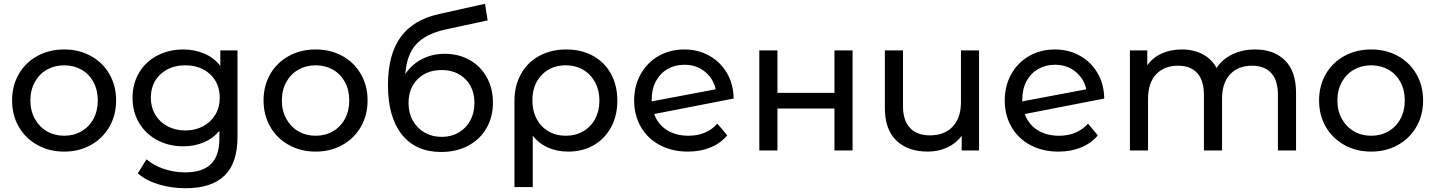

<svg xmlns="http://www.w3.org/2000/svg" viewBox="-20 -797 7604 1017"><path d="M178 -29C220 -5.7 267.3 6 320 6C372.7 6 419.8 -5.7 461.5 -29C503.2 -52.3 535.8 -84.5 559.5 -125.5C583.2 -166.5 595 -213 595 -265C595 -317 583.2 -363.5 559.5 -404.5C535.8 -445.5 503.2 -477.5 461.5 -500.5C419.8 -523.5 372.7 -535 320 -535C267.3 -535 220 -523.5 178 -500.5C136 -477.5 103.2 -445.5 79.5 -404.5C55.8 -363.5 44 -317 44 -265C44 -213 55.8 -166.5 79.5 -125.5C103.2 -84.5 136 -52.3 178 -29ZM411.5 -101.5C384.5 -85.8 354 -78 320 -78C286 -78 255.5 -85.8 228.5 -101.5C201.5 -117.2 180.2 -139.2 164.5 -167.5C148.8 -195.8 141 -228.3 141 -265C141 -301.7 148.8 -334.2 164.5 -362.5C180.2 -390.8 201.5 -412.7 228.5 -428C255.5 -443.3 286 -451 320 -451C354 -451 384.5 -443.3 411.5 -428C438.5 -412.7 459.7 -390.8 475 -362.5C490.3 -334.2 498 -301.7 498 -265C498 -228.3 490.3 -195.8 475 -167.5C459.7 -139.2 438.5 -117.2 411.5 -101.5Z M1238 -530H1147V-448C1125 -476.7 1096.8 -498.3 1062.5 -513C1028.2 -527.7 991 -535 951 -535C900.3 -535 854.5 -524.3 813.5 -503C772.5 -481.7 740.3 -451.5 717 -412.5C693.7 -373.5 682 -329 682 -279C682 -229 693.7 -184.5 717 -145.5C740.3 -106.5 772.5 -76.2 813.5 -54.5C854.5 -32.8 900.3 -22 951 -22C989.7 -22 1025.5 -28.8 1058.5 -42.5C1091.5 -56.2 1119.3 -76.7 1142 -104V-62C1142 -2 1127.2 42.7 1097.5 72C1067.8 101.3 1022 116 960 116C921.3 116 883.8 109.8 847.5 97.5C811.2 85.2 780.7 68.3 756 47L710 121C738 146.3 774.7 165.8 820 179.5C865.3 193.2 913 200 963 200C1054.3 200 1123 177.8 1169 133.5C1215 89.2 1238 20.7 1238 -72ZM1055.5 -128C1027.8 -113.3 996.7 -106 962 -106C926.7 -106 895.2 -113.3 867.5 -128C839.8 -142.7 818.2 -163.2 802.5 -189.5C786.8 -215.8 779 -245.7 779 -279C779 -330.3 796 -371.8 830 -403.5C864 -435.2 908 -451 962 -451C1015.3 -451 1059 -435.2 1093 -403.5C1127 -371.8 1144 -330.3 1144 -279C1144 -245.7 1136.2 -215.8 1120.5 -189.5C1104.8 -163.2 1083.2 -142.7 1055.5 -128Z M1510 -29C1552 -5.7 1599.3 6 1652 6C1704.7 6 1751.8 -5.7 1793.5 -29C1835.2 -52.3 1867.8 -84.5 1891.5 -125.5C1915.2 -166.5 1927 -213 1927 -265C1927 -317 1915.2 -363.5 1891.5 -404.5C1867.8 -445.5 1835.2 -477.5 1793.5 -500.5C1751.8 -523.5 1704.7 -535 1652 -535C1599.3 -535 1552 -523.5 1510 -500.5C1468 -477.5 1435.2 -445.5 1411.5 -404.5C1387.8 -363.5 1376 -317 1376 -265C1376 -213 1387.8 -166.5 1411.5 -125.5C1435.2 -84.5 1468 -52.3 1510 -29ZM1743.5 -101.5C1716.5 -85.8 1686 -78 1652 -78C1618 -78 1587.5 -85.8 1560.5 -101.5C1533.5 -117.2 1512.2 -139.2 1496.5 -167.5C1480.8 -195.8 1473 -228.3 1473 -265C1473 -301.7 1480.8 -334.2 1496.5 -362.5C1512.2 -390.8 1533.5 -412.7 1560.5 -428C1587.5 -443.3 1618 -451 1652 -451C1686 -451 1716.5 -443.3 1743.5 -428C1770.5 -412.7 1791.7 -390.8 1807 -362.5C1822.3 -334.2 1830 -301.7 1830 -265C1830 -228.3 1822.3 -195.8 1807 -167.5C1791.7 -139.2 1770.5 -117.2 1743.5 -101.5Z M2468 -479C2429.3 -501 2385.3 -512 2336 -512C2291.3 -512 2251 -502.7 2215 -484C2179 -465.3 2149.7 -439 2127 -405C2131.7 -473.7 2151 -526.3 2185 -563C2219 -599.7 2270.7 -625.7 2340 -641L2563 -689L2549 -777L2307 -723C2215 -703 2146.7 -662.2 2102 -600.5C2057.3 -538.8 2035 -453.7 2035 -345C2035 -233 2059.5 -146.2 2108.5 -84.5C2157.5 -22.8 2227 8 2317 8C2370.3 8 2417.8 -3 2459.5 -25C2501.2 -47 2533.5 -77.8 2556.5 -117.5C2579.5 -157.2 2591 -202.7 2591 -254C2591 -304 2580.2 -348.5 2558.5 -387.5C2536.8 -426.5 2506.7 -457 2468 -479ZM2409.5 -95C2383.2 -79.7 2353 -72 2319 -72C2285.7 -72 2255.7 -79.7 2229 -95C2202.3 -110.3 2181.5 -131.5 2166.5 -158.5C2151.5 -185.5 2144 -216.3 2144 -251C2144 -303.7 2160.2 -346 2192.5 -378C2224.8 -410 2267 -426 2319 -426C2371 -426 2413 -410 2445 -378C2477 -346 2493 -303.7 2493 -251C2493 -216.3 2485.7 -185.5 2471 -158.5C2456.3 -131.5 2435.8 -110.3 2409.5 -95Z M3121.5 -501C3080.5 -523.7 3033.3 -535 2980 -535C2926 -535 2878.2 -523.7 2836.5 -501C2794.8 -478.3 2762.5 -446.3 2739.5 -405C2716.5 -363.7 2705 -316.3 2705 -263V194H2802V-78C2823.3 -50.7 2850 -29.8 2882 -15.5C2914 -1.2 2950 6 2990 6C3040.7 6 3085.7 -5.3 3125 -28C3164.3 -50.7 3195 -82.5 3217 -123.5C3239 -164.5 3250 -211.3 3250 -264C3250 -317.3 3238.8 -364.5 3216.5 -405.5C3194.2 -446.5 3162.5 -478.3 3121.5 -501ZM3069 -101.5C3041.7 -85.8 3011 -78 2977 -78C2942.3 -78 2911.7 -85.8 2885 -101.5C2858.3 -117.2 2837.5 -139.2 2822.5 -167.5C2807.5 -195.8 2800 -228.3 2800 -265C2800 -320.3 2816.3 -365.2 2849 -399.5C2881.7 -433.8 2924.3 -451 2977 -451C3011.7 -451 3042.5 -443 3069.5 -427C3096.5 -411 3117.5 -388.8 3132.5 -360.5C3147.5 -332.2 3155 -300 3155 -264C3155 -228 3147.5 -195.8 3132.5 -167.5C3117.5 -139.2 3096.3 -117.2 3069 -101.5Z M3780 -142C3741.3 -99.3 3690.3 -78 3627 -78C3582.3 -78 3544.2 -88 3512.5 -108C3480.8 -128 3458.3 -156.3 3445 -193L3866 -275C3865.3 -326.3 3853.3 -371.7 3830 -411C3806.7 -450.3 3775.3 -480.8 3736 -502.5C3696.7 -524.2 3653 -535 3605 -535C3554.3 -535 3508.8 -523.5 3468.5 -500.5C3428.2 -477.5 3396.5 -445.3 3373.5 -404C3350.5 -362.7 3339 -316.3 3339 -265C3339 -213 3350.8 -166.3 3374.5 -125C3398.2 -83.7 3431.7 -51.5 3475 -28.5C3518.3 -5.5 3568 6 3624 6C3668 6 3707.8 -1.3 3743.5 -16C3779.2 -30.7 3808.7 -52 3832 -80ZM3515.5 -431C3541.8 -446.3 3571.7 -454 3605 -454C3647 -454 3683 -442 3713 -418C3743 -394 3762.3 -362.7 3771 -324L3432 -260V-270C3432 -306.7 3439.3 -338.8 3454 -366.5C3468.7 -394.2 3489.2 -415.7 3515.5 -431Z M4002 -530V0H4098V-222H4400V0H4496V-530H4400V-305H4098V-530Z M5166 -530H5070V-256C5070 -200 5055.3 -156.7 5026 -126C4996.7 -95.3 4956.7 -80 4906 -80C4860 -80 4824.7 -93.2 4800 -119.5C4775.3 -145.8 4763 -184.7 4763 -236V-530H4667V-225C4667 -149 4687.3 -91.5 4728 -52.5C4768.7 -13.5 4824.3 6 4895 6C4932.3 6 4966.7 -1.3 4998 -16C5029.3 -30.7 5054.7 -51.3 5074 -78V0H5166Z M5743 -142C5704.3 -99.3 5653.3 -78 5590 -78C5545.3 -78 5507.2 -88 5475.5 -108C5443.8 -128 5421.3 -156.3 5408 -193L5829 -275C5828.3 -326.3 5816.3 -371.7 5793 -411C5769.7 -450.3 5738.3 -480.8 5699 -502.5C5659.7 -524.2 5616 -535 5568 -535C5517.3 -535 5471.8 -523.5 5431.5 -500.5C5391.2 -477.5 5359.5 -445.3 5336.5 -404C5313.5 -362.7 5302 -316.3 5302 -265C5302 -213 5313.8 -166.3 5337.5 -125C5361.2 -83.7 5394.7 -51.5 5438 -28.5C5481.3 -5.5 5531 6 5587 6C5631 6 5670.8 -1.3 5706.5 -16C5742.2 -30.7 5771.7 -52 5795 -80ZM5478.5 -431C5504.8 -446.3 5534.7 -454 5568 -454C5610 -454 5646 -442 5676 -418C5706 -394 5725.3 -362.7 5734 -324L5395 -260V-270C5395 -306.7 5402.3 -338.8 5417 -366.5C5431.7 -394.2 5452.2 -415.7 5478.5 -431Z M6786.5 -477C6747.5 -515.7 6694.7 -535 6628 -535C6583.3 -535 6543.2 -526.3 6507.5 -509C6471.8 -491.7 6444 -467.7 6424 -437C6406.7 -469 6382 -493.3 6350 -510C6318 -526.7 6281.3 -535 6240 -535C6200 -535 6164.3 -527.8 6133 -513.5C6101.7 -499.2 6076.3 -478.3 6057 -451V-530H5965V0H6061V-273C6061 -329.7 6075.3 -373.2 6104 -403.5C6132.7 -433.8 6171.3 -449 6220 -449C6264 -449 6297.8 -436 6321.5 -410C6345.2 -384 6357 -345.3 6357 -294V0H6453V-273C6453 -329.7 6467.3 -373.2 6496 -403.5C6524.7 -433.8 6563.3 -449 6612 -449C6656 -449 6689.8 -436 6713.5 -410C6737.2 -384 6749 -345.3 6749 -294V0H6845V-305C6845 -381 6825.5 -438.3 6786.5 -477Z M7101 -29C7143 -5.7 7190.3 6 7243 6C7295.7 6 7342.8 -5.7 7384.5 -29C7426.2 -52.3 7458.8 -84.5 7482.5 -125.5C7506.2 -166.5 7518 -213 7518 -265C7518 -317 7506.2 -363.5 7482.5 -404.5C7458.8 -445.5 7426.2 -477.5 7384.5 -500.5C7342.8 -523.5 7295.7 -535 7243 -535C7190.3 -535 7143 -523.5 7101 -500.5C7059 -477.5 7026.2 -445.5 7002.5 -404.5C6978.8 -363.5 6967 -317 6967 -265C6967 -213 6978.8 -166.5 7002.5 -125.5C7026.2 -84.5 7059 -52.3 7101 -29ZM7334.5 -101.5C7307.5 -85.8 7277 -78 7243 -78C7209 -78 7178.5 -85.8 7151.5 -101.5C7124.5 -117.2 7103.2 -139.2 7087.5 -167.5C7071.8 -195.8 7064 -228.3 7064 -265C7064 -301.7 7071.8 -334.2 7087.5 -362.5C7103.2 -390.8 7124.5 -412.7 7151.5 -428C7178.5 -443.3 7209 -451 7243 -451C7277 -451 7307.5 -443.3 7334.5 -428C7361.5 -412.7 7382.7 -390.8 7398 -362.5C7413.3 -334.2 7421 -301.7 7421 -265C7421 -228.3 7413.3 -195.8 7398 -167.5C7382.7 -139.2 7361.5 -117.2 7334.5 -101.5Z"/></svg>

Font: ICO Headline
Style: Regular
Weight: 500
Designer: Julieta Ulanovsky
Foundry: Julieta Ulanovsky
Version: Version 7.200